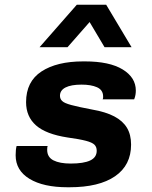

<svg xmlns="http://www.w3.org/2000/svg" viewBox="-20 -780 640 810"><path d="M265 10Q163 10 104.5 -25.5Q46 -61 46 -125Q46 -137 47 -147Q48 -157 50 -164H181Q180 -161 179.5 -158Q179 -155 179 -148Q179 -117 205.5 -103.5Q232 -90 278 -90Q333 -90 360.5 -103Q388 -116 388 -144Q388 -160 378.5 -169.5Q369 -179 342.5 -186Q316 -193 265 -200Q174 -214 132 -251Q90 -288 90 -349Q90 -436 155 -478.5Q220 -521 331 -521H338Q442 -521 497.5 -487Q553 -453 553 -398Q553 -389 551.5 -380Q550 -371 546 -361H413Q415 -365 415 -368V-375Q414 -401 389 -412Q364 -423 324 -423Q280 -423 256.5 -411Q233 -399 233 -376Q233 -363 242 -354Q251 -345 280.5 -337Q310 -329 368 -318Q426 -308 462 -289Q498 -270 515.5 -241Q533 -212 533 -170Q533 -83 465.5 -36.5Q398 10 273 10ZM147 -581 304 -760H428L535 -581H421L358 -687L265 -581Z"/></svg>

Font: Chivo Mono Medium
Style: Bold Italic
Weight: 700
Italic angle: -8.05°
Monospace: yes
Version: Version 1.008